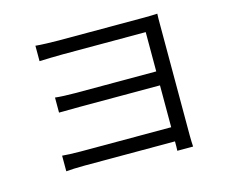

<svg xmlns="http://www.w3.org/2000/svg" viewBox="-102 -844 1203 1010"><g transform="rotate(-15 500.0 -338.5)"><path d="M831 25C830 8 829 -14 829 -35V-639C829 -664 829 -685 830 -699C814 -698 788 -697 760 -697H293C261 -697 191 -699 167 -702V-618C190 -619 261 -621 293 -621H746V-407H305C263 -407 221 -409 196 -412V-330C220 -330 263 -331 306 -331H746V-103H253C210 -103 173 -105 153 -107V-22C173 -24 214 -26 254 -26H746C746 -6 746 13 745 25Z"/></g></svg>

Font: Noto Sans T Chinese Regular
Style: Regular
Weight: 400
Designer: Ryoko NISHIZUKA (kana & ideographs); Paul D. Hunt (Latin, Greek & Cyrillic); Wenlong ZHANG (bopomofo); Sandoll Communica
Foundry: Adobe Systems Incorporated
Version: Version 1.000;PS 1;hotconv 1.0.78;makeotf.lib2.5.61930